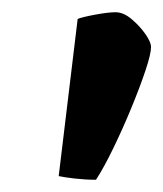

<svg xmlns="http://www.w3.org/2000/svg" viewBox="-20 -729 267 314"><path d="M137 -435Q120 -435 102.5 -437Q85 -439 76 -441L107 -698Q114 -701 135.5 -705Q157 -709 169 -709Q182 -709 195.5 -697.5Q209 -686 218 -673Q227 -660 227 -652Q227 -641 218 -614Q209 -587 195 -553Q181 -519 165.5 -487Q150 -455 137 -435Z"/></svg>

Font: Texturina Medium 12pt ExtraBold
Style: Italic
Weight: 800
Italic angle: -11°
Version: Version 1.002